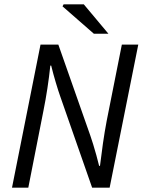

<svg xmlns="http://www.w3.org/2000/svg" viewBox="-20 -861 659 881"><path d="M35.1 0 165.9 -656.3H247.7L394.6 -238.4Q400.1 -222.9 407.4 -199.2Q414.7 -175.5 422 -149.2Q429.2 -123 434.8 -100H438.8Q444.9 -151 452.5 -203.9Q460.1 -256.8 469.7 -307.3L539.1 -656.3H614.5L483.1 0H402.7L256.3 -419Q247.9 -442.4 236.2 -481.7Q224.4 -521 214.9 -559.9H210.9Q205.7 -509.4 197.6 -456.3Q189.5 -403.1 179.3 -352.6L109.9 0ZM410.6 -706.3 266.9 -831.9 271.8 -841H364.6L477.4 -706.3Z"/></svg>

Font: Source Sans 3
Style: Italic
Weight: 200
Italic angle: -11°
Designer: Paul D. Hunt
Foundry: Adobe
Version: Version 3.046;hotconv 1.0.118;makeotfexe 2.5.65603